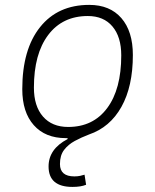

<svg xmlns="http://www.w3.org/2000/svg" viewBox="-20 -547 626 774"><path d="M272 206.5Q175.8 206.5 175.8 124Q175.8 53.7 252.4 13.7V9.8Q249 9.8 245.1 9.8Q162.6 9.8 116.2 -42.5Q69.8 -94.7 69.8 -187.5Q69.8 -347.7 141.4 -437.5Q212.9 -527.3 339.8 -527.3Q422.9 -527.3 469.2 -474.1Q515.6 -420.9 515.6 -325.2Q515.6 -198.7 469.5 -116.2Q423.3 -33.7 338.9 -4.9Q308.1 6.8 281.5 21.2Q254.9 35.6 238.3 57.4Q221.7 79.1 221.7 114.3Q221.7 164.1 279.8 164.1Q292.5 164.1 303 161.9Q313.5 159.7 320.8 157.2L327.1 197.8Q306.2 206.5 272 206.5ZM254.9 -35.2Q355.5 -35.2 412.1 -111.3Q468.8 -187.5 468.8 -323.7Q468.8 -398.4 433.3 -440.4Q397.9 -482.4 334 -482.4Q231.9 -482.4 174.3 -406Q116.7 -329.6 116.7 -193.8Q116.7 -119.1 153.3 -77.1Q189.9 -35.2 254.9 -35.2Z"/></svg>

Font: Cascadia Mono ExtraLight
Style: Italic
Weight: 200
Italic angle: -10°
Monospace: yes
Designer: Aaron Bell
Foundry: Saja Typeworks
Version: Version 2404.023; ttfautohint (v1.8.4)